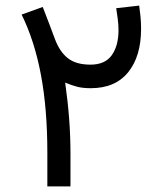

<svg xmlns="http://www.w3.org/2000/svg" viewBox="-20 -669 584 689"><path d="M149.9 -121.1Q149.9 -277.3 127 -399.9Q104 -522.5 57.6 -616.7L133.3 -644Q144.5 -614.7 155.8 -585.7Q167 -556.6 177.7 -527.3Q194.8 -482.4 224.1 -459.7Q253.4 -437 304.7 -437Q356.9 -437 381.1 -470.9Q405.3 -504.9 405.3 -561.5Q405.3 -581.1 402.3 -602.8Q399.4 -624.5 397 -639.6L479.5 -648.9Q481.9 -632.8 484.1 -610.4Q486.3 -587.9 486.3 -566.4Q486.3 -466.8 439.9 -409.7Q393.6 -352.5 305.7 -352.5Q278.3 -352.5 259 -357.2Q239.7 -361.8 213.9 -372.6Q223.6 -303.2 228.3 -240.5Q232.9 -177.7 232.9 -119.6V0H149.9Z"/></svg>

Font: Vazir WOL
Style: Regular-WOL
Weight: 400
Designer: Saber Rastikerdar
Foundry: Saber Rastikerdar
Version: Version 30.00;August 23, 2021;FontCreator 13.0.0.2683 64-bit